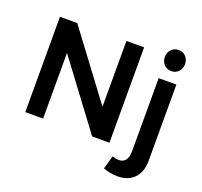

<svg xmlns="http://www.w3.org/2000/svg" viewBox="-158 -945 1391 1325"><g transform="rotate(20 537.5 -283.0)"><path d="M861 -687Q861 -721 882 -743Q903 -765 935 -765Q967 -765 988 -743Q1009 -721 1009 -687Q1009 -654 988 -632Q967 -610 935 -610Q903 -610 882 -632Q861 -654 861 -687ZM574 -217V-700H704V0H577L217 -482V0H86V-700H213ZM871 3V-535H1001V23Q1001 107 956 153.5Q911 200 831 199Q773 197 729 179L757 81Q780 89 803 90Q836 91 853.5 68.5Q871 46 871 3Z"/></g></svg>

Font: Montserrat arm Medium
Style: Regular
Weight: 500
Designer: Julieta Ulanovsky
Foundry: Julieta Ulanovsky
Version: Version 6.000;PS 006.000;hotconv 1.0.88;makeotf.lib2.5.64775